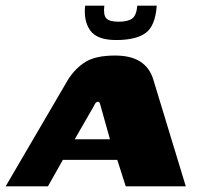

<svg xmlns="http://www.w3.org/2000/svg" viewBox="-51 -661 714 681"><path d="M-31 0 190 -378Q215 -418 251.5 -441Q288 -464 357 -464Q413 -464 446.5 -442.5Q480 -421 493 -378L608 0H395L365 -94H172L119 0ZM214 -167H339L306 -285Q305 -290 303 -295Q301 -300 296 -300Q291 -300 287.5 -295Q284 -290 282 -285ZM361 -519Q293 -519 269 -553Q245 -587 251 -641H319Q315 -607 326.5 -595.5Q338 -584 370 -584Q402 -584 417.5 -595Q433 -606 436 -641H505Q500 -569 465.5 -544Q431 -519 361 -519Z"/></svg>

Font: Genos Thin ExtraBold
Style: Italic
Weight: 800
Italic angle: -8°
Version: Version 1.010